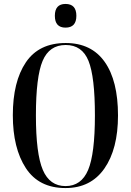

<svg xmlns="http://www.w3.org/2000/svg" viewBox="-20 -943 663 973"><path d="M312 10Q440 10 509 -89Q578 -188 578 -358Q578 -534 510.5 -629.5Q443 -725 313 -725Q177 -725 111 -627Q45 -529 45 -359Q45 -192 111 -91Q177 10 312 10ZM312 0Q232 0 197 -82Q162 -164 162 -358Q162 -554 196 -634.5Q230 -715 313 -715Q396 -715 428.5 -634.5Q461 -554 461 -358Q461 -163 426.5 -81.5Q392 0 312 0ZM312 -803Q367 -803 367 -863Q367 -923 312 -923Q258 -923 258 -863Q258 -803 312 -803Z"/></svg>

Font: Noto Serif Display Condensed Semi
Style: Regular
Weight: 600
Width: 3
Designer: Monotype Design Team
Foundry: Monotype Imaging Inc.
Version: Version 1.900